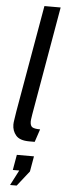

<svg xmlns="http://www.w3.org/2000/svg" viewBox="-65 -780 365 1072"><g transform="rotate(5 117.0 -244.0)"><path d="M120 10Q67 10 45.5 -15.5Q24 -41 24 -76Q24 -87 27 -104.5Q30 -122 34 -150L139 -750H230L124 -141Q121 -122 120 -114Q119 -106 119 -102Q119 -77 131.5 -69.5Q144 -62 175 -62L151 10ZM72 262H35L79 177H43L58 91H154L139 177Z"/></g></svg>

Font: Cabin VF Beta
Style: Italic
Weight: 400
Italic angle: -7°
Designer: Pablo Impallari
Foundry: Pablo Impallari. http://www.impallari.com Igino Marini. http://www.ikern.com
Version: Version 2.300